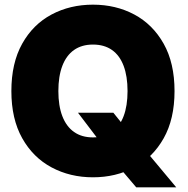

<svg xmlns="http://www.w3.org/2000/svg" viewBox="-20 -758 813 832"><path d="M317.9 -269.5H471.2L526.9 -200.2L620.6 -93.8L743.7 53.7H570.3L484.9 -46.9L423.3 -130.9ZM382.8 10.3Q283.7 10.3 203.4 -32.7Q123 -75.7 76.2 -159.2Q29.3 -242.7 29.3 -363.3Q29.3 -484.9 76.2 -568.6Q123 -652.3 203.4 -695.1Q283.7 -737.8 382.8 -737.8Q481.9 -737.8 562 -695.1Q642.1 -652.3 689.2 -568.6Q736.3 -484.9 736.3 -363.3Q736.3 -242.2 689.2 -158.7Q642.1 -75.2 562 -32.5Q481.9 10.3 382.8 10.3ZM382.8 -162.6Q431.6 -162.6 465.1 -186Q498.5 -209.5 515.6 -254.4Q532.7 -299.3 532.7 -363.3Q532.7 -427.7 515.6 -472.9Q498.5 -518.1 465.1 -541.5Q431.6 -564.9 382.8 -564.9Q334.5 -564.9 301 -541.5Q267.6 -518.1 250.2 -472.9Q232.9 -427.7 232.9 -363.3Q232.9 -299.3 250.2 -254.4Q267.6 -209.5 301 -186Q334.5 -162.6 382.8 -162.6Z"/></svg>

Font: Inter 20pt Black
Style: Regular
Weight: 900
Version: Version 4.001;git-66647c0bb